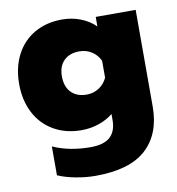

<svg xmlns="http://www.w3.org/2000/svg" viewBox="-81 -568 802 871"><g transform="rotate(-10 319.5 -132.5)"><path d="M117 197V64Q192 98 290 98Q352 98 380.5 71.5Q409 45 409 -6V-34Q383 -12 344.5 1.5Q306 15 263 15Q191 15 135.5 -17Q80 -49 50 -107Q20 -165 20 -240Q20 -316 50 -374Q80 -432 135 -463.5Q190 -495 262 -495Q307 -495 347 -479.5Q387 -464 415 -436V-480H599V-35Q599 91 523.5 160.5Q448 230 290 230Q245 230 198 221Q151 212 117 197ZM409 -201V-279Q396 -307 371 -323Q346 -339 314 -339Q269 -339 243 -313Q217 -287 217 -241Q217 -193 243 -166.5Q269 -140 314 -140Q346 -140 371 -156.5Q396 -173 409 -201Z"/></g></svg>

Font: Readiness ExtraBold
Style: Regular
Weight: 800
Designer: Katatrad Team
Foundry: CadsonDemak
Version: Version 1.00;January 16, 2020;FontCreator 12.0.0.2550 64-bit